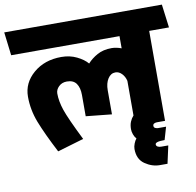

<svg xmlns="http://www.w3.org/2000/svg" viewBox="-104 -775 1094 1070"><g transform="rotate(-10 443.5 -240.5)"><path d="M591 -26Q591 -50 598.5 -68Q606 -86 618 -99V-295Q612 -320 596 -336.5Q580 -353 560 -353Q534 -353 517.5 -327.5Q501 -302 501 -262V-126L355 -141V-262Q355 -302 338.5 -326Q322 -350 285 -350Q257 -350 239 -332.5Q221 -315 221 -293Q221 -249 238.5 -197.5Q256 -146 319 -19L170 25Q113 -85 85 -157Q57 -229 57 -304Q57 -382 120 -436Q183 -490 278 -490Q326 -490 365 -471Q404 -452 425 -427Q447 -452 481 -471Q515 -490 563 -490Q576 -490 590.5 -487Q605 -484 618 -479V-548H5L-11 -680H881L898 -548H786V-39H740Q732 -39 724.5 -35.5Q717 -32 717 -23Q717 -13 725.5 -9.5Q734 -6 740 -6H786L765 66Q736 66 724 70Q712 74 712 81Q712 90 720 94.5Q728 99 740 99H780L758 199H715Q671 199 631 171.5Q591 144 591 86Q591 72 597.5 55.5Q604 39 612 30Q602 19 596.5 3.5Q591 -12 591 -26Z"/></g></svg>

Font: Palanquin Dark SemiBold
Style: Regular
Weight: 600
Designer: Pria Ravichandran
Version: Version 1.001